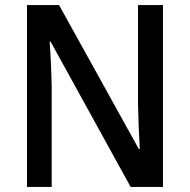

<svg xmlns="http://www.w3.org/2000/svg" viewBox="-20 -734 746 754"><path d="M620 0V-714H522V-325C523 -270 526 -198 529 -149H525L212 -714H86V0H183V-390C182 -450 179 -514 175 -570H179L493 0Z"/></svg>

Font: Noto Sans Arabic SemCond Med
Style: Regular
Weight: 500
Width: 4
Designer: Monotype Design Team, Nadine Chahine, Nizar Qandah and Khaled Hosny
Foundry: Monotype Imaging Inc.
Version: Version 2.012